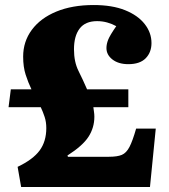

<svg xmlns="http://www.w3.org/2000/svg" viewBox="-20 -743 672 763"><path d="M64 0 50 -80Q111 -109 137.5 -145Q164 -181 164 -234Q164 -258 157.5 -278Q151 -298 142 -317H14L23 -388H105Q92 -415 82 -446Q72 -477 72 -518Q72 -578 106.5 -624.5Q141 -671 204 -697Q267 -723 352 -723Q426 -723 477 -702.5Q528 -682 555 -647.5Q582 -613 582 -572Q582 -535 559 -511.5Q536 -488 490 -488Q451 -488 427 -506.5Q403 -525 403 -552Q403 -568 410 -585.5Q417 -603 442 -639Q426 -648 406.5 -653.5Q387 -659 366 -659Q319 -659 296.5 -629.5Q274 -600 274 -547Q274 -497 292 -461Q310 -425 326 -388H490V-317H351Q352 -308 353.5 -298.5Q355 -289 355 -279Q355 -236 332 -200Q309 -164 248 -125L250 -120H413Q446 -120 464 -127.5Q482 -135 494.5 -159Q507 -183 521 -232H599L576 0Z"/></svg>

Font: Literata 36pt ExtraBold
Style: Regular
Weight: 800
Designer: Latin by Veronika Burian and Jose Scaglione. Greek by Irene Vlachou. Cyrillic by Vera Evstafieva.
Foundry: TypeTogether
Version: Version 3.002